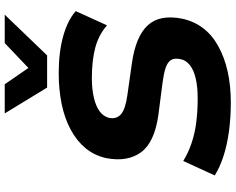

<svg xmlns="http://www.w3.org/2000/svg" viewBox="-112 -872 995 811"><g transform="rotate(-90 385.5 -466.5)"><path d="M357 11Q294 11 235.5 3Q177 -5 130 -20.5Q83 -36 50 -57L111 -190Q145 -169 186 -155Q227 -141 274.5 -135Q322 -129 374 -129Q425 -129 460.5 -137.5Q496 -146 516.5 -162.5Q537 -179 541 -201Q547 -228 537 -242.5Q527 -257 504 -264.5Q481 -272 445 -277L306 -295Q190 -311 148 -368Q106 -425 123 -515Q134 -565 165 -602.5Q196 -640 243.5 -665.5Q291 -691 351.5 -703.5Q412 -716 482 -716Q571 -716 638.5 -697Q706 -678 744 -644L684 -512Q644 -547 590 -561.5Q536 -576 461 -576Q415 -576 378.5 -567.5Q342 -559 320.5 -543Q299 -527 293 -503Q287 -471 309 -452.5Q331 -434 389 -426L523 -407Q637 -391 684 -340Q731 -289 712 -194Q701 -144 672 -106Q643 -68 596 -42Q549 -16 489.5 -2.5Q430 11 357 11ZM421 -765 312 -944H435L504 -844L609 -944H729L557 -765Z"/></g></svg>

Font: Nunito Sans 7pt SemiExpanded ExtraBold
Style: Italic
Weight: 800
Width: 6
Italic angle: -9°
Designer: Vernon Adams
Foundry: Vernon Adams
Version: Version 3.101;gftools[0.9.27]